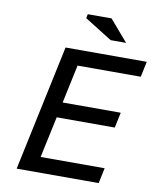

<svg xmlns="http://www.w3.org/2000/svg" viewBox="-92 -924 817 995"><g transform="rotate(10 316.0 -426.0)"><path d="M64.5 0ZM205.1 -662.1H632.3L615.2 -580.6H282.7L239.7 -378.9H545.4L528.3 -297.9H222.7L176.3 -81.1H513.2L496.1 0H64.5ZM509.8 -740.2H428.7L284.2 -830.6L288.6 -852.1H413.6Z"/></g></svg>

Font: PT Astra Sans
Style: Italic
Weight: 400
Italic angle: -16°
Designer: A.Korolkova, I. Chaeva
Foundry: ParaType Ltd
Version: Version 1.001; ttfautohint (v1.6)